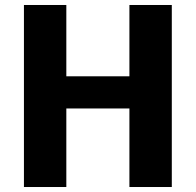

<svg xmlns="http://www.w3.org/2000/svg" viewBox="-20 -750 785 770"><path d="M499 -315H246V0H76V-730H246V-444H499V-730H669V0H499Z"/></svg>

Font: Mplus 1p ExtraBold
Style: Regular
Weight: 800
Version: Version 1.061